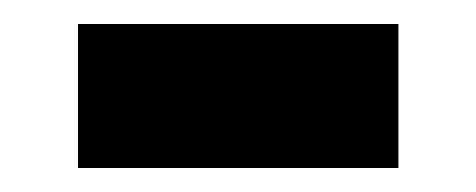

<svg xmlns="http://www.w3.org/2000/svg" viewBox="-20 -342 397 160"><path d="M312 -202H45V-322H312Z"/></svg>

Font: Hind Madurai
Style: Bold
Weight: 700
Designer: Jyotish Sonowal
Foundry: Indian Type Foundry
Version: Version 0.702;PS 1.0;hotconv 1.0.81;makeotf.lib2.5.63406